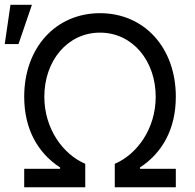

<svg xmlns="http://www.w3.org/2000/svg" viewBox="-40 -793 824 813"><path d="M62.5 0H321V-99.4C227.3 -139.2 147.7 -247.2 147.7 -383.5C147.7 -535.5 245.7 -654.8 383.5 -654.8C521.3 -654.8 619.3 -535.5 619.3 -383.5C619.3 -247.2 539.8 -139.2 446 -99.4V0H704.5V-78.1H552.6V-83.8C646.3 -144.9 704.5 -245.7 704.5 -383.5C704.5 -590.9 571 -737.2 383.5 -737.2C196 -737.2 62.5 -590.9 62.5 -383.5C62.5 -245.7 120.7 -144.9 214.5 -83.8V-78.1H62.5ZM-19.9 -606.5H38.4L95.2 -772.7H4.3Z"/></svg>

Font: Margiela Sans
Style: Regular
Weight: 400
Designer: Stefan Endress, Andreas Faust
Version: Version 1.100;FEAKit 1.0